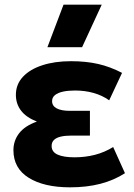

<svg xmlns="http://www.w3.org/2000/svg" viewBox="-20 -787 572 822"><path d="M280 15Q168.5 15 103 -25.8Q37.5 -66.5 37.5 -144Q37.5 -185 62.2 -216.8Q87 -248.5 138 -266.5Q92 -284.5 70 -313.5Q48 -342.5 48 -381Q48 -425.5 77.8 -457.8Q107.5 -490 160.8 -507.5Q214 -525 283.5 -525Q348.5 -525 400 -513.2Q451.5 -501.5 502.5 -475L447.5 -357.5Q418 -378.5 380.8 -389Q343.5 -399.5 301.5 -399.5Q272 -399.5 250 -394.8Q228 -390 215.5 -380Q203 -370 203 -354Q203 -333.5 222.8 -323Q242.5 -312.5 279 -312.5H365V-206.5H285Q258.5 -206.5 239.8 -202Q221 -197.5 211 -187.8Q201 -178 201 -162Q201 -136.5 226.8 -125Q252.5 -113.5 299 -113.5Q345 -113.5 386.5 -124.2Q428 -135 464.5 -157.5L515 -45.5Q468.5 -15.5 410.2 -0.2Q352 15 280 15ZM183 -585 252 -767H415.5L331.5 -585Z"/></svg>

Font: Geologica Thin Roman
Style: Bold
Weight: 700
Version: Version 1.010;gftools[0.9.28]